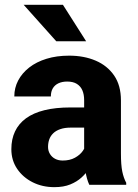

<svg xmlns="http://www.w3.org/2000/svg" viewBox="-20 -770 573 800"><path d="M330.6 -126V-352.5Q330.6 -376.5 323.2 -393.6Q315.9 -410.6 300.3 -420.4Q284.7 -430.2 259.8 -430.2Q238.8 -430.2 223.4 -422.9Q208 -415.5 200 -401.9Q191.9 -388.2 191.9 -368.2H39.6Q39.6 -403.8 55.7 -434.6Q71.8 -465.3 101.8 -488.8Q131.8 -512.2 173.8 -525.1Q215.8 -538.1 268.1 -538.1Q330.1 -538.1 378.7 -517.3Q427.2 -496.6 455.6 -455.3Q483.9 -414.1 483.9 -351.6V-130.4Q483.9 -82.5 489.5 -55.4Q495.1 -28.3 505.9 -8.3V0H352.1Q341.3 -22.9 335.9 -56.9Q330.6 -90.8 330.6 -126ZM349.6 -322.3 350.6 -238.3H274.9Q249.5 -238.3 231.2 -231.9Q212.9 -225.6 201.7 -214.6Q190.4 -203.6 185.3 -189.2Q180.2 -174.8 180.2 -157.7Q180.2 -141.6 188 -128.7Q195.8 -115.7 209.5 -108.4Q223.1 -101.1 241.2 -101.1Q271 -101.1 292.2 -112.8Q313.5 -124.5 325.2 -141.4Q336.9 -158.2 336.9 -172.9L373.5 -109.4Q364.7 -89.8 352.1 -69.1Q339.4 -48.3 319.8 -30.5Q300.3 -12.7 272.7 -1.5Q245.1 9.8 206.5 9.8Q156.7 9.8 116.2 -10.5Q75.7 -30.8 51.5 -66.4Q27.3 -102.1 27.3 -148.4Q27.3 -189.9 42.5 -222.2Q57.6 -254.4 88.1 -276.9Q118.7 -299.3 165 -310.8Q211.4 -322.3 273.4 -322.3ZM242.2 -750 338.9 -598.1H214.4L78.6 -750Z"/></svg>

Font: Roboto ExtraBold
Style: Regular
Weight: 800
Designer: Christian Robertson
Foundry: Google
Version: Version 3.009; 2024